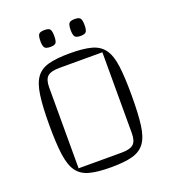

<svg xmlns="http://www.w3.org/2000/svg" viewBox="-147 -913 922 1037"><g transform="rotate(-20 314.0 -395.0)"><path d="M77 -312Q77 -417 86 -482Q95 -547 119.5 -581Q144 -615 190.5 -627.5Q237 -640 314 -640Q390 -640 436.5 -627.5Q483 -615 508 -580.5Q533 -546 541.5 -481.5Q550 -417 550 -312Q550 -207 541.5 -142.5Q533 -78 508 -44Q483 -10 436.5 2.5Q390 15 314 15Q237 15 190.5 2.5Q144 -10 119.5 -44Q95 -78 86 -142.5Q77 -207 77 -312ZM146 -40H393Q442 -40 461.5 -57.5Q481 -75 481 -120V-585H234Q185 -585 165.5 -567.5Q146 -550 146 -505ZM402 -708Q375 -708 368 -719Q361 -730 361 -756Q361 -783 368 -794Q375 -805 402 -805Q427 -805 434 -794Q441 -783 441 -756Q441 -730 434 -719Q427 -708 402 -708ZM228 -708Q201 -708 194 -719Q187 -730 187 -756Q187 -783 194 -794Q201 -805 228 -805Q254 -805 260.5 -794Q267 -783 267 -756Q267 -730 260.5 -719Q254 -708 228 -708Z"/></g></svg>

Font: Changa ExtraLight
Style: Regular
Weight: 250
Designer: Eduardo Rodriguez Tunni
Foundry: Eduardo Rodriguez Tunni
Version: Version 3.002; ttfautohint (v1.8.2)